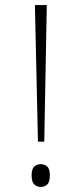

<svg xmlns="http://www.w3.org/2000/svg" viewBox="-20 -734 324 759"><path d="M130 -174 118 -714H165L155 -174ZM141 5Q127 5 116 -4.5Q105 -14 105 -41Q105 -67 116 -76Q127 -85 141 -85Q156 -85 166.5 -76Q177 -67 177 -41Q177 -14 166.5 -4.5Q156 5 141 5Z"/></svg>

Font: Noto Serif Khmer ExtraLight
Style: Regular
Weight: 250
Version: Version 2.003